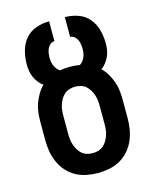

<svg xmlns="http://www.w3.org/2000/svg" viewBox="-112 -812 724 896"><g transform="rotate(-15 250.0 -363.5)"><path d="M250 8Q222 8 194.5 2.5Q167 -3 143 -16.5Q119 -30 100.5 -51Q82 -72 71 -97.5Q60 -123 55.5 -150Q51 -177 51 -205V-292Q51 -314 53.5 -336.5Q56 -359 63.5 -380Q71 -401 82.5 -420.5Q94 -440 110 -456Q97 -465 87 -478Q77 -491 70.5 -505.5Q64 -520 61.5 -536Q59 -552 59 -568Q59 -600 67.5 -632Q76 -664 96.5 -688.5Q117 -713 148.5 -724Q180 -735 212 -735V-639Q200 -639 191 -631Q182 -623 177.5 -612.5Q173 -602 171.5 -590.5Q170 -579 170 -568Q170 -548 178 -529.5Q186 -511 202 -501Q214 -503 226 -504Q238 -505 250 -505Q262 -505 274 -504Q286 -503 298 -501Q314 -511 322 -529.5Q330 -548 330 -568Q330 -579 328.5 -590.5Q327 -602 322.5 -612.5Q318 -623 309 -631Q300 -639 288 -639V-735Q320 -735 351.5 -724Q383 -713 403.5 -688.5Q424 -664 432.5 -632Q441 -600 441 -568Q441 -552 438.5 -536Q436 -520 429.5 -505.5Q423 -491 413 -478Q403 -465 390 -456Q406 -440 417.5 -420.5Q429 -401 436.5 -380Q444 -359 446.5 -336.5Q449 -314 449 -292V-205Q449 -177 444.5 -150Q440 -123 429 -97.5Q418 -72 399.5 -51Q381 -30 357 -16.5Q333 -3 305.5 2.5Q278 8 250 8ZM250 -88Q264 -88 277.5 -92Q291 -96 301.5 -105Q312 -114 319 -126Q326 -138 330.5 -151Q335 -164 336.5 -177.5Q338 -191 338 -205V-292Q338 -305 336.5 -319Q335 -333 330.5 -346Q326 -359 319 -371Q312 -383 301.5 -392Q291 -401 277.5 -405Q264 -409 250 -409Q236 -409 222.5 -405Q209 -401 198.5 -392Q188 -383 181 -371Q174 -359 169.5 -346Q165 -333 163.5 -319Q162 -305 162 -292V-205Q162 -191 163.5 -177.5Q165 -164 169.5 -151Q174 -138 181 -126Q188 -114 198.5 -105Q209 -96 222.5 -92Q236 -88 250 -88Z"/></g></svg>

Font: Iosevka Fixed
Style: Bold
Weight: 700
Monospace: yes
Designer: Belleve Invis
Foundry: Belleve Invis
Version: Version 32.3.0